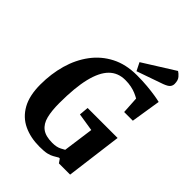

<svg xmlns="http://www.w3.org/2000/svg" viewBox="-242 -954 1078 1078"><g transform="rotate(45 297.0 -414.5)"><path d="M401 -23H394Q378 -14 365.5 -6.5Q353 1 332.5 6Q312 11 273 11Q202 11 147 -15Q92 -41 61 -96.5Q30 -152 30 -240Q30 -325 51.5 -400.5Q73 -476 116.5 -534.5Q160 -593 225 -626.5Q290 -660 377 -660Q423 -660 460.5 -656.5Q498 -653 526 -648.5Q554 -644 569 -640L541 -463H472L466 -564Q452 -572 435.5 -579Q419 -586 397.5 -590.5Q376 -595 350 -595Q292 -595 254.5 -557.5Q217 -520 198 -442Q179 -364 179 -241Q179 -180 189.5 -138.5Q200 -97 228 -76Q256 -55 309 -55Q344 -55 366 -67Q388 -79 388 -79L413 -261L306 -278L311 -334H549L506 0H417ZM359 -674 335 -722 523 -840Q535 -833 548 -818Q561 -803 561 -775Q561 -762 553 -751Q545 -740 516 -729Z"/></g></svg>

Font: Faustina VF Beta
Style: Italic
Weight: 400
Italic angle: -8°
Designer: Alfonso Garcia
Foundry: Omnibus-Type
Version: Version 1.006